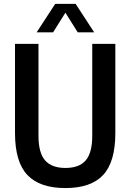

<svg xmlns="http://www.w3.org/2000/svg" viewBox="-20 -968 677 998"><path d="M320 9.5Q186.5 9.5 122.2 -58.5Q58 -126.5 58 -276.5V-740H180V-262.5Q180 -173.5 214.5 -134.2Q249 -95 320 -95Q391.5 -95 425.5 -134.2Q459.5 -173.5 459.5 -262.5V-740H579.5V-276.5Q579.5 -126.5 516.2 -58.5Q453 9.5 320 9.5ZM170.5 -800 267 -948H373L469.5 -800H384L320 -902L256 -800Z"/></svg>

Font: Encode Sans Cnd SmBold
Style: Regular
Weight: 600
Width: 3
Designer: Multiple Designers
Foundry: Impallari Type
Version: Version 3.002; ttfautohint (v1.8.3) -l 8 -r 50 -G 200 -x 14 